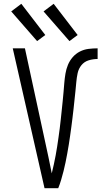

<svg xmlns="http://www.w3.org/2000/svg" viewBox="-20 -989 540 1009"><path d="M214 0H286Q295 -22 301.5 -44.5Q308 -67 314 -90Q320 -113 324.5 -136Q329 -159 333.5 -182.5Q338 -206 341.5 -229Q345 -252 348.5 -275.5Q352 -299 355 -322.5Q358 -346 361 -369.5Q364 -393 366.5 -416.5Q369 -440 371.5 -463.5Q374 -487 376.5 -510.5Q379 -534 381 -557.5Q383 -581 388 -604.5Q393 -628 408 -646.5Q423 -665 446 -672Q469 -679 493 -679V-735Q469 -735 445 -732Q421 -729 399.5 -718Q378 -707 362 -688.5Q346 -670 337 -648Q328 -626 324 -602Q320 -578 318 -554Q316 -530 314 -506Q312 -482 309.5 -458Q307 -434 304.5 -410Q302 -386 299.5 -362.5Q297 -339 294 -315Q291 -291 287.5 -267Q284 -243 280.5 -219.5Q277 -196 272.5 -172.5Q268 -149 263 -125.5Q258 -102 252 -78Q252 -78 252 -78Q252 -78 252 -78Q244 -120 235 -161.5Q226 -203 217 -245L111 -735H47ZM345 -773 388 -805 262 -969 209 -929ZM175 -773 218 -805 92 -969 39 -929Z"/></svg>

Font: Iosevka SS09 Light
Style: Regular
Weight: 300
Monospace: yes
Designer: Belleve Invis
Foundry: Belleve Invis
Version: Version 5.2.1; ttfautohint (v1.8.3)